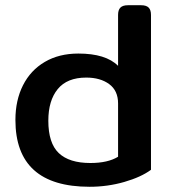

<svg xmlns="http://www.w3.org/2000/svg" viewBox="-20 -700 657 735"><path d="M39 -241Q39 -316 68 -373.5Q97 -431 151.5 -463Q206 -495 280 -495Q385 -495 432 -448V-643Q432 -662 441 -671Q450 -680 470 -680H520Q540 -680 549 -671Q558 -662 558 -643V-50Q520 -22 456 -3.5Q392 15 323 15Q39 15 39 -241ZM432 -100V-304Q432 -353 398 -378Q364 -403 310 -403Q237 -403 201 -359Q165 -315 165 -238Q165 -152 205 -114Q245 -76 326 -76Q393 -76 432 -100Z"/></svg>

Font: Mitr
Style: Regular
Weight: 400
Designer: Thanarat Vachiruckul
Foundry: Cadson Demak
Version: Version 1.003